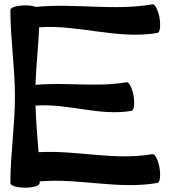

<svg xmlns="http://www.w3.org/2000/svg" viewBox="-20 -846 808 887"><path d="M28 -800C28 -666 49 -534 49 -400C49 -266 28 -134 28 0C28 12 59 21 96 21C133 21 163 12 163 0C163 -3 163 -6 163 -8C344 -24 528 31 708 -1C719 -3 723 -34 717 -71C710 -108 696 -136 684 -134C510 -103 333 -153 158 -143C153 -214 146 -286 144 -358C292 -370 440 -308 588 -334C599 -336 603 -367 597 -404C590 -440 576 -469 564 -466C426 -442 284 -467 144 -454C147 -543 157 -631 161 -720C343 -733 526 -662 708 -694C719 -696 723 -727 717 -764C710 -800 696 -829 684 -826C506 -795 324 -832 145 -814C133 -819 115 -821 96 -821C59 -821 28 -812 28 -800Z"/></svg>

Font: Nupuram Expanded Bold
Style: Regular
Weight: 700
Width: 7
Designer: Santhosh Thottingal (santhosh.thottingal@gmail.com)
Foundry: SMC
Version: Version 1.000